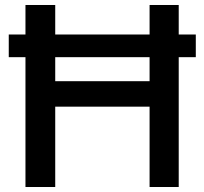

<svg xmlns="http://www.w3.org/2000/svg" viewBox="-20 -749 819 769"><path d="M82 0V-520H15.1V-610.8H82V-729H201.2V-610.8H579.1V-729H695.8V-610.8H764.2V-520H695.8V0H579.1V-321.8H201.2V0ZM201.2 -423.8H579.1V-520H201.2Z"/></svg>

Font: BDO Grotesk Medium
Style: Regular
Weight: 500
Designer: Deni Anggara
Foundry: Lokal Container
Version: Version 2.000